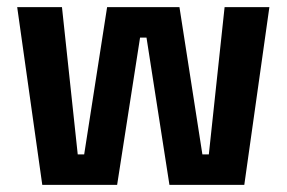

<svg xmlns="http://www.w3.org/2000/svg" viewBox="-20 -516 800 536"><path d="M98 0 28 -496H153L197 -85H215L279 -496H481L545 -85H563L607 -496H732L662 0H453L389 -411H371L307 0Z"/></svg>

Font: Space Grotesk Frontify
Style: Bold
Weight: 700
Designer: Florian Karsten
Version: Version 2.000